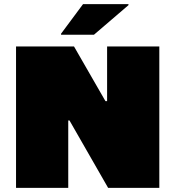

<svg xmlns="http://www.w3.org/2000/svg" viewBox="-20 -914 852 934"><path d="M58 0V-688H340L493 -422H501V-688H755V0H506L318 -328H312V0ZM277 -745V-750L384 -894H605V-889L437 -745Z"/></svg>

Font: Saira Expanded Black
Style: Regular
Weight: 900
Width: 7
Designer: Hector Gatti with collaboration of the Omnibus-Type team
Foundry: Omnibus-Type
Version: Version 1.101